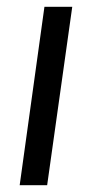

<svg xmlns="http://www.w3.org/2000/svg" viewBox="-20 -546 268 566"><path d="M38 0 111 -526H193L119 0Z"/></svg>

Font: Archivo Narrow
Style: Italic
Weight: 400
Italic angle: -8°
Designer: Hector Gatti
Foundry: Omnibus-Type
Version: Version 3.002